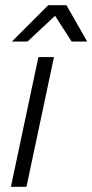

<svg xmlns="http://www.w3.org/2000/svg" viewBox="-20 -720 356 740"><path d="M22 0 128 -500H188L82 0ZM166 -700H236L316 -560H256ZM236 -700 86 -560H26L166 -700Z"/></svg>

Font: Epunda Sans Light
Style: Italic
Weight: 300
Italic angle: -12.0243°
Designer: Simon Atzbach
Foundry: typofactur
Version: Version 2.204